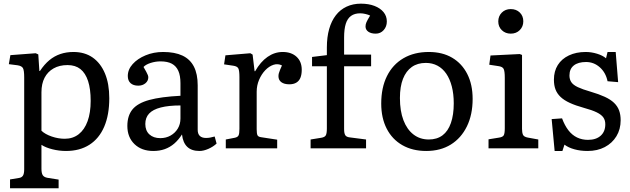

<svg xmlns="http://www.w3.org/2000/svg" viewBox="-20 -802 3405 1038"><path d="M34.2 215.8V168L82 160.2Q97.2 158.2 104 147.7Q110.8 137.2 110.8 112.8V-383.8Q110.8 -421.9 104 -433.8Q97.2 -445.8 74.2 -449.2L27.8 -455.1L36.1 -503.9L172.9 -514.2L187 -507.8L192.9 -418H195.8Q219.7 -454.1 246.8 -476.6Q273.9 -499 306.4 -510Q338.9 -521 377 -521Q438 -521 481 -491Q523.9 -460.9 547.4 -405Q570.8 -349.1 570.8 -271Q570.8 -181.2 543.5 -117.2Q516.1 -53.2 463.6 -19.5Q411.1 14.2 336.9 14.2Q299.8 14.2 263.4 5.1Q227.1 -3.9 204.1 -19V109.9Q204.1 133.8 210.9 144.8Q217.8 155.8 235.8 159.2L296.9 168.9V215.8ZM330.1 -51.8Q374 -51.8 405.5 -76.4Q437 -101.1 453.6 -147Q470.2 -192.9 470.2 -256.8Q470.2 -320.8 456.1 -364Q441.9 -407.2 414.6 -428.7Q387.2 -450.2 345.2 -450.2Q301.3 -450.2 269.5 -432.1Q237.8 -414.1 220.9 -381.6Q204.1 -349.1 204.1 -303.2V-95.2Q224.1 -76.2 259.5 -64Q294.9 -51.8 330.1 -51.8Z M808.6 14.2Q745.6 14.2 707 -22.9Q668.5 -60.1 668.5 -121.1Q668.5 -176.3 696 -210.2Q723.6 -244.1 786.6 -261.5Q849.6 -278.8 955.6 -284.2V-352.1Q955.6 -393.1 944.1 -418.9Q932.6 -444.8 909.2 -457.5Q885.7 -470.2 847.7 -470.2Q820.8 -470.2 794.2 -461.7Q767.6 -453.1 755.9 -439.9Q764.6 -424.8 770.8 -413.8Q776.9 -402.8 779.3 -396Q781.7 -389.2 781.7 -383.8Q781.7 -364.7 766.1 -351.8Q750.5 -338.9 727.5 -338.9Q700.7 -338.9 685.8 -352.5Q670.9 -366.2 670.9 -391.1Q670.9 -426.3 697.3 -455.6Q723.6 -484.9 767.1 -502.9Q810.5 -521 861.8 -521Q924.8 -521 966.3 -501.5Q1007.8 -481.9 1028.3 -441.9Q1048.8 -401.9 1048.8 -340.8V-100.1Q1048.8 -78.1 1060.3 -67.1Q1071.8 -56.2 1093.8 -56.2Q1105 -56.2 1115.7 -58.1Q1126.5 -60.1 1140.6 -64L1150.9 -25.9Q1132.8 -8.8 1106.7 2.7Q1080.6 14.2 1058.6 14.2Q1015.6 14.2 992.2 -8.3Q968.8 -30.8 963.9 -75.2Q944.8 -45.4 921.9 -25.6Q898.9 -5.9 870.8 4.2Q842.8 14.2 808.6 14.2ZM846.7 -55.2Q877.4 -55.2 902.1 -69.1Q926.8 -83 941.2 -106.9Q955.6 -130.9 955.6 -161.1V-231.9Q891.6 -231.9 849.1 -220.9Q806.6 -210 786.1 -188Q765.6 -166 765.6 -131.8Q765.6 -95.7 787.6 -75.4Q809.6 -55.2 846.7 -55.2Z M1200.7 0V-47.9L1248.5 -57.1Q1264.6 -60.1 1269.5 -69.6Q1274.4 -79.1 1274.4 -105V-384.8Q1274.4 -419.9 1268.6 -431.9Q1262.7 -443.8 1240.7 -446.8L1191.4 -454.1L1198.7 -502.9L1333.5 -514.2L1345.7 -506.8L1356.4 -417H1359.4Q1388.2 -467.8 1426.3 -494.4Q1464.4 -521 1508.3 -521Q1555.2 -521 1583.3 -495.1Q1611.3 -469.2 1611.3 -424.8Q1611.3 -398.9 1604 -381.3Q1596.7 -363.8 1581.5 -355Q1566.4 -346.2 1544.4 -346.2Q1516.6 -346.2 1501 -357.7Q1485.4 -369.1 1485.4 -390.1Q1485.4 -397.9 1487.5 -406Q1489.7 -414.1 1494.1 -424.6Q1498.5 -435.1 1504.4 -448.2Q1482.4 -459.5 1458.5 -451.7Q1434.6 -443.8 1414.1 -422.4Q1393.6 -400.9 1380.6 -370.4Q1367.7 -339.8 1367.7 -306.2V-103Q1367.7 -79.1 1372.1 -70.6Q1376.5 -62 1392.6 -60.1L1478.5 -46.9V0Z M1659.2 0V-47.9L1716.3 -57.1Q1735.4 -60.1 1741.2 -70.1Q1747.1 -80.1 1747.1 -107.9V-443.8H1667V-494.1L1747.1 -503.9V-544.9Q1747.1 -601.1 1759.5 -645Q1772 -689 1795.7 -719.5Q1819.3 -750 1853.8 -766.1Q1888.2 -782.2 1931.2 -782.2Q1973.1 -782.2 2004.6 -770Q2036.1 -757.8 2053.7 -736.3Q2071.3 -714.8 2071.3 -686Q2071.3 -658.2 2054.2 -639.2Q2037.1 -620.1 2011.2 -620.1Q1986.3 -620.1 1971.2 -630.6Q1956.1 -641.1 1956.1 -659.2Q1956.1 -670.4 1961.2 -682.1Q1966.3 -693.8 1981 -717.8Q1971.2 -722.7 1956.3 -726.3Q1941.4 -730 1927.2 -730Q1897.5 -730 1877.9 -716.1Q1858.4 -702.1 1849.4 -673.6Q1840.3 -645 1840.3 -599.1V-506.8H1986.3V-443.8H1840.3V-104Q1840.3 -81.1 1846.7 -71Q1853 -61 1872.1 -59.1L1959 -47.9V0Z M2284.2 14.2Q2210 14.2 2155 -17.3Q2100.1 -48.8 2070.6 -106.4Q2041 -164.1 2041 -242.2Q2041 -328.1 2072 -390.6Q2103 -453.1 2161.1 -487.1Q2219.2 -521 2298.3 -521Q2371.6 -521 2424.3 -490Q2477.1 -459 2506.1 -402.1Q2535.2 -345.2 2535.2 -267.1Q2535.2 -182.1 2504.2 -118.7Q2473.1 -55.2 2417.2 -20.5Q2361.3 14.2 2284.2 14.2ZM2298.3 -47.9Q2342.3 -47.9 2372.3 -70.3Q2402.3 -92.8 2417.7 -137Q2433.1 -181.2 2433.1 -243.2Q2433.1 -293.9 2422.6 -334.5Q2412.1 -375 2392.6 -403.6Q2373 -432.1 2345 -447Q2316.9 -461.9 2282.2 -461.9Q2237.3 -461.9 2206.3 -439.9Q2175.3 -418 2158.7 -376Q2142.1 -334 2142.1 -272Q2142.1 -202.1 2161.1 -152.1Q2180.2 -102.1 2215.3 -75Q2250.5 -47.9 2298.3 -47.9Z M2621.1 0V-48.8L2678.2 -58.1Q2698.2 -61 2703.6 -71Q2709 -81.1 2709 -108.9V-381.8Q2709 -418 2702.6 -429.9Q2696.3 -441.9 2672.9 -444.8L2625 -452.1L2631.8 -502L2790 -509.8L2802.2 -504.9V-105Q2802.2 -85.9 2807.1 -74Q2812 -62 2834 -58.1L2890.1 -47.9V0ZM2741.2 -620.1Q2712.4 -620.1 2693.1 -638.7Q2673.8 -657.2 2673.8 -686Q2673.8 -714.8 2692.9 -733.9Q2711.9 -752.9 2741.2 -752.9Q2771 -752.9 2790 -734.4Q2809.1 -715.8 2809.1 -687Q2809.1 -658.2 2790 -639.2Q2771 -620.1 2741.2 -620.1Z M2978.5 14.2 2962.4 -158.2 3018.6 -162.1Q3032.7 -124 3052.7 -97.9Q3072.8 -71.8 3099.6 -58.8Q3126.5 -45.9 3158.7 -45.9Q3202.6 -45.9 3227.5 -68.4Q3252.4 -90.8 3252.4 -129.9Q3252.4 -151.9 3241.9 -167Q3231.4 -182.1 3206.1 -194.6Q3180.7 -207 3135.7 -219.2Q3091.8 -231.4 3060.8 -245.6Q3029.8 -259.8 3010.7 -277.8Q2991.7 -295.9 2983.2 -318.4Q2974.6 -340.8 2974.6 -371.1Q2974.6 -417 2995.6 -450.4Q3016.6 -483.9 3055.7 -502.4Q3094.7 -521 3146.5 -521Q3177.2 -521 3208 -511.5Q3238.8 -502 3256.3 -486.8L3264.6 -521H3308.6L3321.8 -357.9L3264.6 -362.8Q3254.9 -409.7 3222.7 -438.2Q3190.4 -466.8 3148.4 -466.8Q3105.5 -466.8 3082 -448Q3058.6 -429.2 3058.6 -394Q3058.6 -373 3068.6 -357.9Q3078.6 -342.8 3104 -330.8Q3129.4 -318.8 3173.3 -306.2Q3218.3 -293 3249.5 -278.6Q3280.8 -264.2 3299.6 -246.1Q3318.4 -228 3326.9 -205.1Q3335.4 -182.1 3335.4 -151.9Q3335.4 -103 3312.5 -65.4Q3289.6 -27.8 3249.5 -6.8Q3209.5 14.2 3156.7 14.2Q3117.7 14.2 3085.2 5.1Q3052.7 -3.9 3031.7 -20L3020.5 14.2Z"/></svg>

Font: Literata
Style: Regular
Weight: 400
Designer: Latin by Veronika Burian and Jose Scaglione. Greek by Irene Vlachou. Cyrillic by Vera Evstafieva.
Foundry: TypeTogether
Version: Version 3.002